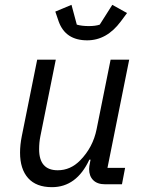

<svg xmlns="http://www.w3.org/2000/svg" viewBox="-20 -763 602 795"><path d="M341 -596Q251 -596 223 -674L209 -715L276 -743L298 -661Q319 -655 348 -655Q375 -655 393 -661L445 -743L506 -709L480 -674Q422 -596 341 -596ZM134 -516H211L147 -198Q142 -173 142 -145Q142 -58 219 -58Q272 -58 312 -99Q365 -153 380 -228L438 -516H515L425 -68H498L485 0H415Q383 0 366 -17Q349 -34 349 -63Q349 -73 353 -92L355 -102H350Q297 12 195 12Q130 12 96.5 -25.5Q63 -63 63 -131Q63 -163 70 -198Z"/></svg>

Font: Aneliza
Style: Italic
Weight: 400
Italic angle: -11.31°
Designer: Mike Abbink, Paul van der Laan, Pieter van Rosmalen
Foundry: Bold Monday
Version: Version 3.0